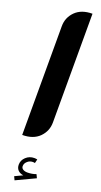

<svg xmlns="http://www.w3.org/2000/svg" viewBox="-192 -777 550 1048"><g transform="rotate(20 83.5 -253.0)"><path d="M145.5 -121.6Q145.5 -71.8 110.4 -36.1Q74.7 -0.5 11.2 -0.5V-632.3Q11.2 -682.6 46.9 -718.3Q82.5 -753.4 145.5 -753.4ZM167.5 194.3 56.6 246.6 46.9 226.1 92.3 204.6Q72.3 202.1 60.5 189.9Q48.8 177.7 48.8 158.2Q48.8 132.3 68.8 113.8Q88.9 95.2 117.2 95.2Q121.1 95.2 125.5 95.7Q129.9 96.2 134.3 97.2L128.9 119.6Q123.5 118.2 117.7 118.2Q98.1 118.2 85.4 130.4Q71.8 142.1 71.8 158.2Q71.8 169.9 82 176.3Q92.3 182.6 107.9 182.6Q134.3 182.6 157.7 173.8Z"/></g></svg>

Font: DimaKhabar
Style: Bold
Weight: 700
Width: 6
Designer: R.Balvardi
Foundry: Dima Software Group
Version: Version 1.00;November 30, 2018;FontCreator 11.5.0.2427 64-bi